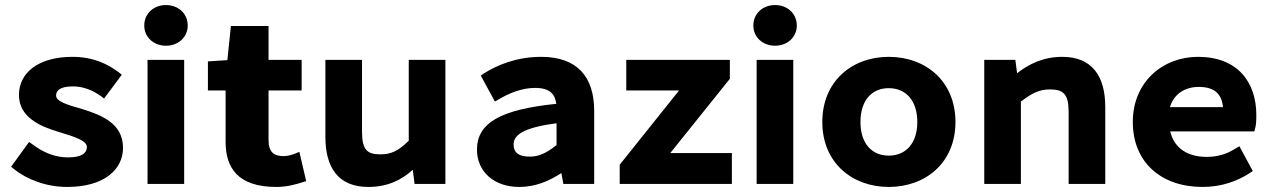

<svg xmlns="http://www.w3.org/2000/svg" viewBox="-20 -728 5030 760"><path d="M35 -59C86 -18 162 12 246 12C391 12 467 -56 467 -143C467 -239 382 -272 310 -295C242 -314 202 -327 202 -350C202 -369 217 -386 269 -386C309 -386 347 -371 380 -347L392 -338L462 -432L451 -441C409 -473 351 -503 267 -503C133 -503 55 -441 55 -352C55 -265 137 -228 212 -206C278 -186 324 -171 324 -146C324 -124 306 -105 250 -105C197 -105 152 -124 108 -157L95 -166L24 -68Z M723 -627C723 -675 685 -708 637 -708C589 -708 551 -675 551 -627C551 -580 589 -547 637 -547C685 -547 723 -580 723 -627ZM709 0V-491H564V0Z M1074 12C1115 12 1151 2 1179 -7L1192 -11L1165 -127L1148 -120C1136 -115 1117 -110 1103 -110C1064 -110 1043 -126 1043 -174V-370H1174V-491H1043V-625H894L880 -490L803 -485V-370H873V-167C873 -65 920 12 1074 12Z M1438 12C1512 12 1568 -14 1614 -56L1621 0H1743V-491H1598V-171C1557 -131 1529 -117 1486 -117C1435 -117 1413 -133 1413 -206V-491H1268V-186C1268 -66 1318 12 1438 12Z M2035 12C2099 12 2153 -11 2202 -43L2210 0H2332V-289C2332 -423 2266 -503 2122 -503C2027 -503 1950 -472 1895 -437L1883 -429L1939 -326L1953 -334C1996 -360 2047 -380 2098 -380C2157 -380 2177 -355 2182 -317C1965 -295 1868 -243 1868 -136C1868 -49 1935 12 2035 12ZM2183 -240V-154C2146 -124 2115 -108 2077 -108C2036 -108 2013 -122 2013 -156C2013 -190 2043 -222 2183 -240Z M2877 0V-122H2633L2869 -416V-491H2459V-370H2668L2433 -76V0Z M3134 -627C3134 -675 3096 -708 3048 -708C3000 -708 2962 -675 2962 -627C2962 -580 3000 -547 3048 -547C3096 -547 3134 -580 3134 -627ZM3120 0V-491H2975V0Z M3498 12C3644 12 3762 -84 3762 -245C3762 -407 3644 -503 3498 -503C3353 -503 3235 -407 3235 -245C3235 -84 3353 12 3498 12ZM3498 -379C3565 -379 3611 -331 3611 -245C3611 -160 3565 -112 3498 -112C3431 -112 3386 -160 3386 -245C3386 -331 3431 -379 3498 -379Z M4021 0V-326C4066 -360 4094 -374 4136 -374C4188 -374 4210 -357 4210 -285V0H4355V-305C4355 -425 4304 -503 4185 -503C4110 -503 4053 -475 4006 -438L3999 -491H3876V0Z M4740 12C4815 12 4878 -11 4927 -43L4939 -51L4886 -149L4872 -141C4838 -119 4801 -107 4757 -107C4681 -107 4628 -141 4612 -208H4945L4948 -219C4952 -232 4953 -251 4953 -272C4953 -404 4878 -503 4722 -503C4582 -503 4464 -403 4464 -245C4464 -85 4577 12 4740 12ZM4725 -384C4785 -384 4816 -358 4821 -304H4611C4627 -358 4673 -384 4725 -384Z"/></svg>

Font: Falling Sky
Style: Bd+
Weight: 400
Designer: Paul D. Hunt
Foundry: Adobe Systems Incorporated
Version: Version 1.02